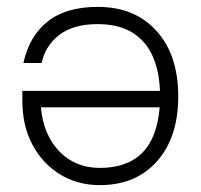

<svg xmlns="http://www.w3.org/2000/svg" viewBox="-20 -530 583 558"><path d="M498 -250Q498 -131 436.5 -61.5Q375 8 270 8Q205 8 154 -23.5Q103 -55 74 -110Q45 -165 45 -236V-266H445Q441 -361 395 -410.5Q349 -460 264 -460Q194 -460 153 -429Q112 -398 101 -347H48Q65 -425 118.5 -467.5Q172 -510 264 -510Q372 -510 435 -440Q498 -370 498 -250ZM270 -42Q430 -42 444 -218H99Q106 -138 152.5 -90Q199 -42 270 -42Z"/></svg>

Font: Overused Grotesk Light
Style: Italic
Weight: 300
Italic angle: -10°
Version: Version 0.003